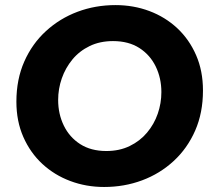

<svg xmlns="http://www.w3.org/2000/svg" viewBox="-20 -733 844 765"><path d="M394.7 12Q323.3 12 260.2 -11.7Q197 -35.3 148.8 -79.8Q100.7 -124.3 73 -187.2Q45.3 -250 45.3 -328Q45.3 -416.7 76.7 -487.7Q108 -558.7 163.2 -609.2Q218.3 -659.7 289.2 -686.2Q360 -712.7 440 -712.7Q512 -712.7 575.2 -689Q638.3 -665.3 686.2 -620.7Q734 -576 761.3 -513.3Q788.7 -450.7 788.7 -372.3Q788.7 -283.7 757.7 -212.8Q726.7 -142 672 -91.5Q617.3 -41 546.3 -14.5Q475.3 12 394.7 12ZM403.7 -131.3Q456 -131.3 496.8 -151.2Q537.7 -171 565.8 -204.5Q594 -238 608.5 -279.8Q623 -321.7 623 -366Q623 -421.7 600.5 -468Q578 -514.3 535.2 -541.8Q492.3 -569.3 430.3 -569.3Q378 -569.3 337.2 -549.5Q296.3 -529.7 268.5 -496Q240.7 -462.3 226.2 -420.7Q211.7 -379 211.7 -334.7Q211.7 -279 234.2 -232.7Q256.7 -186.3 299.5 -158.8Q342.3 -131.3 403.7 -131.3Z"/></svg>

Font: MuseoModerno Thin
Style: Italic
Weight: 100
Italic angle: -9°
Designer: Pablo Cosgaya, Héctor Gatti, Marcela Romero, and the Authors of The MuseoModerno Project.
Foundry: Omnibus-Type Team
Version: Version 1.003